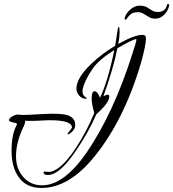

<svg xmlns="http://www.w3.org/2000/svg" viewBox="-20 -788 854 947"><path d="M185 139Q108 139 71 84Q37 35 37 -44Q37 -124 61 -169Q64 -174 64 -176Q64 -181 44 -184Q24 -189 24 -195Q24 -205 40.5 -214Q57 -223 68 -223Q72 -223 79.5 -222Q87 -221 90 -221Q115 -221 163 -224Q213 -227 237 -227Q287 -227 309 -221Q351 -209 351 -172Q351 -144 317 -125Q313 -125 313 -127Q313 -130 324 -143Q335 -157 335 -159Q335 -195 225 -195Q217 -195 205 -194.5Q193 -194 176 -193Q160 -192 148 -192Q136 -192 128 -192Q121 -192 114.5 -192Q108 -192 103 -193Q104 -192 104 -187Q104 -181 98 -167Q59 -88 59 -17Q59 43 93 83Q129 126 188 126Q296 126 409 -38Q474 -134 530 -254.5Q586 -375 632 -520Q653 -583 653 -594Q653 -595 652 -595Q636 -595 559 -550Q540 -453 490 -313Q504 -321 511 -321Q519 -321 519 -311Q519 -282 455 -224Q435 -178 410.5 -134.5Q386 -91 357 -48Q275 75 217 75Q195 75 195 63Q195 58 201 58Q204 58 209.5 59Q215 60 218 60Q276 60 354 -58Q408 -140 445 -231Q432 -276 432 -301Q432 -338 446 -338Q461 -338 473 -306Q490 -339 508 -397.5Q526 -456 544 -541Q518 -525 497.5 -509.5Q477 -494 462 -479Q437 -454 414 -412Q387 -364 387 -337Q387 -317 403 -308Q408 -305 408 -303Q408 -301 403 -301Q384 -301 370.5 -316.5Q357 -332 357 -351Q357 -403 429 -472Q455 -497 484.5 -519.5Q514 -542 548 -562L560 -640Q561 -651 566 -656Q570 -653 570 -632Q570 -620 568.5 -605Q567 -590 563 -571Q643 -616 682 -616Q700 -616 700 -600Q700 -566 676 -480Q589 -183 431 2Q312 139 185 139ZM600 -691Q593 -691 595 -699Q600 -721 622 -740.5Q644 -760 668 -760Q691 -760 704 -752.5Q717 -745 729 -737Q741 -729 760 -729Q777 -729 788.5 -738Q800 -747 803 -762Q805 -768 809 -768Q816 -768 814 -759Q809 -735 790 -715.5Q771 -696 745 -696Q729 -696 715 -704Q701 -712 688 -720Q675 -728 662 -728Q636 -728 624 -717Q612 -706 609 -701Q603 -691 600 -691Z"/></svg>

Font: Love Light
Style: Regular
Weight: 400
Designer: Robert E. Leuschke
Foundry: Robert E. Leuschke
Version: Version 1.010; ttfautohint (v1.8.3)